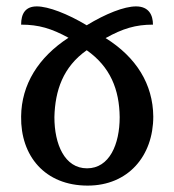

<svg xmlns="http://www.w3.org/2000/svg" viewBox="-20 -568 544 600"><path d="M95 -548C59 -548 46 -525 46 -491C101 -491 141 -479 194 -450C100 -389 47 -304 46 -204C44 -81 120 12 254 12C380 12 459 -80 459 -204C458 -305 406 -389 310 -449C364 -479 404 -491 458 -491C458 -520 446 -548 405 -548C368 -548 310 -525 251 -489C191 -525 131 -548 95 -548ZM251 -411C325 -359 353 -288 354 -202C354 -117 322 -42 252 -42C182 -42 150 -117 150 -202C152 -285 177 -359 251 -411Z"/></svg>

Font: Noto Serif Georgian Condensed Medium
Style: Regular
Weight: 500
Width: 3
Designer: Monotype Design Team, Akaki Razmadze
Foundry: Google LLC
Version: Version 2.003